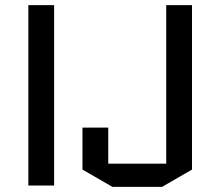

<svg xmlns="http://www.w3.org/2000/svg" viewBox="-20 -720 855 745"><path d="M90 0V-700H190V0ZM625 -85V-700H725V-62L609 5H416L300 -62V-225H400V-85Z"/></svg>

Font: Quantico
Style: Regular
Weight: 400
Designer: Matt Desmond
Foundry: MADtype
Version: Version 2.002